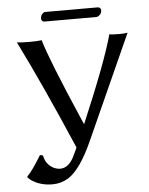

<svg xmlns="http://www.w3.org/2000/svg" viewBox="-55 -822 691 890"><g transform="rotate(-5 290.0 -377.5)"><path d="M120.6 -115.2Q128.4 -73.7 163.1 -55.2Q178.7 -47.4 194.8 -46.9Q231.9 -46.9 256.3 -91.3Q264.6 -106.9 278.8 -138.2Q152.8 -432.1 45.9 -647.9Q64 -645 106 -645Q144 -645 161.1 -647.9Q186.5 -558.6 311 -270.5Q317.4 -255.9 323.2 -242.7Q443.4 -525.9 476.1 -647.9Q488.8 -645 525.9 -645Q549.3 -645.5 561 -647.9L341.8 -161.1Q285.2 -35.6 228 1Q193.8 22 153.8 22Q94.2 22 52.7 -8.3Q44.9 -14.6 40 -20V-24.4Q64 -47.4 106.9 -118.2ZM423.8 -732.9H180.2Q168 -734.4 167 -748Q167 -765.1 181.2 -774.4Q185.5 -776.9 189 -776.9H434.1Q446.8 -775.4 448.2 -763.2Q448.2 -745.1 432.6 -735.8Q427.7 -733.4 423.8 -732.9Z"/></g></svg>

Font: Linux Biolinum O
Style: Regular
Weight: 400
Designer: Philipp H. Poll
Foundry: Philipp H. Poll
Version: Version 1.0.4